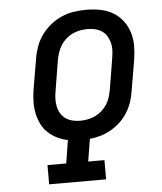

<svg xmlns="http://www.w3.org/2000/svg" viewBox="-53 -789 706 836"><g transform="rotate(-5 300.0 -371.5)"><path d="M377 0H128V-84H210L226 -185Q201 -190 179 -201Q157 -212 139.5 -228.5Q122 -245 111.5 -267Q101 -289 96 -313Q91 -337 91.5 -363Q92 -389 96 -415L119 -550Q123 -576 132.5 -602.5Q142 -629 159 -652.5Q176 -676 198.5 -694Q221 -712 247 -723.5Q273 -735 300.5 -739Q328 -743 354 -743Q386 -743 415.5 -737.5Q445 -732 470 -717.5Q495 -703 513 -680Q531 -657 540 -629Q549 -601 549 -570Q549 -539 544 -508L521 -373Q518 -350 510 -326.5Q502 -303 489 -281.5Q476 -260 457 -242Q438 -224 415.5 -211Q393 -198 369.5 -191Q346 -184 322 -182L306 -84H377ZM286 -264Q302 -264 319 -267Q336 -270 352 -277.5Q368 -285 381.5 -297Q395 -309 404.5 -323.5Q414 -338 419 -354.5Q424 -371 427 -387L449 -521Q452 -539 453 -556Q454 -573 450 -589Q446 -605 438 -619Q430 -633 416.5 -642Q403 -651 387 -655Q371 -659 354 -659Q338 -659 321 -656Q304 -653 288 -645.5Q272 -638 258.5 -626Q245 -614 236 -599.5Q227 -585 221.5 -568.5Q216 -552 213 -536L191 -401Q188 -384 187.5 -367Q187 -350 190.5 -334Q194 -318 202.5 -304Q211 -290 224 -281Q237 -272 253 -268Q269 -264 286 -264Z"/></g></svg>

Font: Iosevka HT Medium Extended
Style: Italic
Weight: 500
Width: 7
Italic angle: -9°
Monospace: yes
Designer: Belleve Invis
Foundry: Belleve Invis
Version: Version 32.3.0; ttfautohint (v1.8.4)